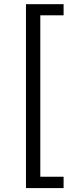

<svg xmlns="http://www.w3.org/2000/svg" viewBox="-20 -831 340 942"><path d="M107.4 91.8V-810.5H292V-755.9H177.7V36.1H292V91.8Z"/></svg>

Font: Min Sans Light
Style: Regular
Weight: 300
Designer: Jinseong-Kim, NotoSansCJK, Nunito
Foundry: Jinseong-Kim
Version: Version 1.400;Glyphs 3.1.2 (3151)